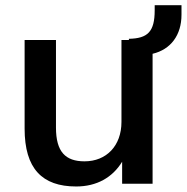

<svg xmlns="http://www.w3.org/2000/svg" viewBox="-20 -689 701 720"><path d="M265.6 10.3C342.8 10.3 401.9 -23.4 438 -82.5V0H552.2V-487.3C620.6 -503.4 660.6 -557.6 660.6 -633.8V-669.4H560.1V-650.4C560.1 -569.8 533.7 -544.9 463.4 -543.5V-539.1H435.5V-231.9C435.5 -142.1 378.9 -84 296.9 -84C225.6 -84 189.9 -119.6 189.9 -210.4V-539.1H72.3V-206.5C72.3 -57.1 137.7 10.3 265.6 10.3Z"/></svg>

Font: Winston Medium
Style: Regular
Weight: 500
Designer: Vernon Adams, Kim Jin-seong, David Berlow, Cristiano Sobral
Foundry: The Winston Project Authors
Version: Version 3.004